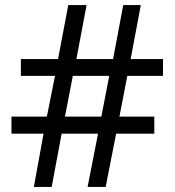

<svg xmlns="http://www.w3.org/2000/svg" viewBox="-20 -734 686 754"><path d="M480 -436 449 -276H586V-209H436L395 0H324L365 -209H222L183 0H113L151 -209H25V-276H164L196 -436H62V-502H208L248 -714H320L280 -502H424L464 -714H533L493 -502H620V-436ZM235 -276H378L409 -436H266Z"/></svg>

Font: guzrati25
Style: Book
Weight: 400
Designer: Jelle Bosma - Monotype Design Team, Universal Thirst
Foundry: Monotype Imaging Inc.
Version: Version 2.106